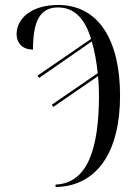

<svg xmlns="http://www.w3.org/2000/svg" viewBox="-20 -744 551 774"><path d="M204 0V10C375 7 464 -137 464 -358C464 -580 379 -724 214 -724C107 -724 47 -669 47 -607C47 -566 75 -544 113 -544C113 -659 141 -714 214 -714C285 -714 325 -661 347 -587L131 -439L138 -430L350 -577C361 -541 369 -496 374 -449L189 -322L195 -313L375 -437C378 -413 379 -381 379 -355C378 -153 337 -5 204 0Z"/></svg>

Font: Noto Serif Display ExtraCondensed
Style: Regular
Weight: 400
Width: 2
Designer: Monotype Design Team
Foundry: Monotype Imaging Inc.
Version: Version 2.009